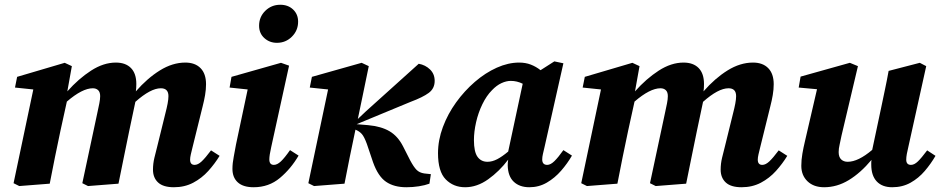

<svg xmlns="http://www.w3.org/2000/svg" viewBox="-20 -772 3956 807"><path d="M711 15Q666 15 644.5 -5Q623 -25 623 -59Q623 -84 629 -109Q635 -134 641 -157L675 -295Q681 -318 684.5 -336.5Q688 -355 688 -368Q688 -401 656 -401Q613 -401 549 -344L523 -221Q512 -166 500.5 -111Q489 -56 478 0L350 10L326 -2L389 -297Q394 -320 397.5 -337.5Q401 -355 401 -368Q401 -385 392.5 -393Q384 -401 370 -401Q326 -401 261 -345L234 -222Q222 -167 211 -111.5Q200 -56 189 0L61 10L37 -2L120 -396L43 -404L52 -449L252 -508L282 -494L263 -388Q310 -441 362.5 -475Q415 -509 467 -509Q508 -509 530.5 -486Q553 -463 553 -419Q553 -410 552.5 -402.5Q552 -395 551 -388Q599 -443 652 -476Q705 -509 759 -509Q800 -509 823 -485.5Q846 -462 846 -418Q846 -396 842 -372.5Q838 -349 832 -326L789 -152Q785 -136 782 -123Q779 -110 779 -101Q779 -79 798 -79Q812 -79 827.5 -93.5Q843 -108 867 -140L903 -117Q883 -84 855.5 -53.5Q828 -23 792 -4Q756 15 711 15Z M957 -62Q957 -86 962.5 -113.5Q968 -141 972 -165L1021 -396L945 -404L953 -449L1161 -508L1195 -496L1120 -154Q1112 -119 1112 -102Q1112 -79 1131 -79Q1145 -79 1160.5 -93.5Q1176 -108 1199 -141L1235 -118Q1203 -63 1156.5 -24Q1110 15 1046 15Q1002 15 979.5 -5.5Q957 -26 957 -62ZM1144 -592Q1113 -592 1091 -612Q1069 -632 1069 -664Q1069 -701 1095 -726.5Q1121 -752 1158 -752Q1191 -752 1212 -732Q1233 -712 1233 -681Q1233 -644 1207 -618Q1181 -592 1144 -592Z M1300 10 1276 -2 1359 -396 1282 -404 1291 -449 1500 -508 1530 -494 1504 -368 1484 -272 1519 -305 1740 -504Q1768 -499 1787.5 -480Q1807 -461 1807 -432Q1807 -400 1782 -381.5Q1757 -363 1706 -344L1479 -250L1527 -246Q1582 -241 1617 -220.5Q1652 -200 1674 -157L1704 -98Q1719 -70 1731 -58Q1743 -46 1763 -43L1791 -40L1785 0Q1766 7 1740.5 11Q1715 15 1688 15Q1636 15 1602.5 -8Q1569 -31 1548 -90L1522 -167Q1511 -197 1501 -208.5Q1491 -220 1474 -227L1473 -222Q1461 -167 1450 -111.5Q1439 -56 1428 0Z M1972 -183Q1972 -134 1987 -113Q2002 -92 2029 -92Q2049 -92 2070 -103Q2091 -114 2116 -135L2177 -420Q2153 -432 2127 -432Q2108 -432 2087.5 -422.5Q2067 -413 2048 -393Q2025 -370 2007.5 -334Q1990 -298 1981 -258Q1972 -218 1972 -183ZM2205 15Q2164 15 2139.5 -8Q2115 -31 2114 -77Q2114 -84 2114.5 -89.5Q2115 -95 2116 -101Q2079 -52 2032 -18.5Q1985 15 1935 15Q1886 15 1853.5 -18Q1821 -51 1821 -128Q1821 -183 1841.5 -238Q1862 -293 1897 -341.5Q1932 -390 1976 -428Q2020 -466 2068 -487.5Q2116 -509 2162 -509Q2189 -509 2211 -500.5Q2233 -492 2252 -477L2310 -514L2348 -506L2269 -155Q2265 -138 2262 -125Q2259 -112 2259 -102Q2259 -79 2280 -79Q2294 -79 2310 -94.5Q2326 -110 2348 -141L2384 -118Q2365 -85 2338.5 -54.5Q2312 -24 2278.5 -4.5Q2245 15 2205 15Z M3097 15Q3052 15 3030.5 -5Q3009 -25 3009 -59Q3009 -84 3015 -109Q3021 -134 3027 -157L3061 -295Q3067 -318 3070.5 -336.5Q3074 -355 3074 -368Q3074 -401 3042 -401Q2999 -401 2935 -344L2909 -221Q2898 -166 2886.5 -111Q2875 -56 2864 0L2736 10L2712 -2L2775 -297Q2780 -320 2783.5 -337.5Q2787 -355 2787 -368Q2787 -385 2778.5 -393Q2770 -401 2756 -401Q2712 -401 2647 -345L2620 -222Q2608 -167 2597 -111.5Q2586 -56 2575 0L2447 10L2423 -2L2506 -396L2429 -404L2438 -449L2638 -508L2668 -494L2649 -388Q2696 -441 2748.5 -475Q2801 -509 2853 -509Q2894 -509 2916.5 -486Q2939 -463 2939 -419Q2939 -410 2938.5 -402.5Q2938 -395 2937 -388Q2985 -443 3038 -476Q3091 -509 3145 -509Q3186 -509 3209 -485.5Q3232 -462 3232 -418Q3232 -396 3228 -372.5Q3224 -349 3218 -326L3175 -152Q3171 -136 3168 -123Q3165 -110 3165 -101Q3165 -79 3184 -79Q3198 -79 3213.5 -93.5Q3229 -108 3253 -140L3289 -117Q3269 -84 3241.5 -53.5Q3214 -23 3178 -4Q3142 15 3097 15Z M3730 15Q3688 15 3665 -9.5Q3642 -34 3642 -80Q3642 -85 3642 -90Q3642 -95 3643 -100Q3597 -45 3547.5 -15Q3498 15 3444 15Q3400 15 3374 -10Q3348 -35 3348 -75Q3348 -100 3352.5 -126Q3357 -152 3363 -177L3414 -397L3337 -404L3345 -450L3552 -508L3586 -494L3517 -202Q3513 -181 3509 -164Q3505 -147 3505 -133Q3505 -112 3515.5 -102Q3526 -92 3543 -92Q3587 -92 3646 -142L3684 -321Q3692 -360 3700 -397.5Q3708 -435 3715 -474L3846 -508L3873 -494L3798 -155Q3794 -139 3791.5 -125Q3789 -111 3789 -101Q3789 -79 3809 -79Q3823 -79 3838 -93.5Q3853 -108 3877 -140L3912 -117Q3893 -84 3867 -53.5Q3841 -23 3807 -4Q3773 15 3730 15Z"/></svg>

Font: Source Serif 4 SmText
Style: Bold Italic
Weight: 700
Italic angle: -12°
Designer: Frank Grießhammer
Foundry: Adobe
Version: Version 4.005;hotconv 1.1.0;makeotfexe 2.6.0